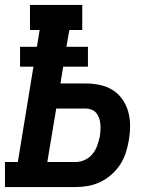

<svg xmlns="http://www.w3.org/2000/svg" viewBox="-24 -755 644 775"><path d="M-4 0V-101H48L111 -486H57V-566H125L136 -634H97V-735H308V-634H256L244 -566H331V-486H231L220 -418H322Q351 -418 379.5 -412Q408 -406 431 -391.5Q454 -377 470 -354Q486 -331 493.5 -304.5Q501 -278 501 -248Q501 -218 496 -189Q492 -164 484 -139Q476 -114 461.5 -91.5Q447 -69 426 -50.5Q405 -32 381 -20.5Q357 -9 331.5 -4.5Q306 0 281 0ZM281 -101Q300 -101 318.5 -109.5Q337 -118 349.5 -133.5Q362 -149 368.5 -167.5Q375 -186 379 -205Q381 -217 381.5 -230Q382 -243 381 -255Q380 -267 376 -278.5Q372 -290 364.5 -299Q357 -308 345.5 -312.5Q334 -317 322 -317H203L167 -101Z"/></svg>

Font: Iosevka Curly Slab ExObl
Style: Bold
Weight: 700
Width: 7
Italic angle: -9°
Monospace: yes
Designer: Belleve Invis
Foundry: Belleve Invis
Version: Version 11.0.0; ttfautohint (v1.8.3)